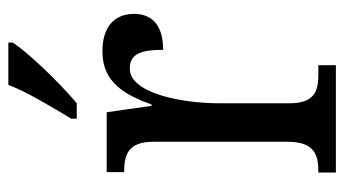

<svg xmlns="http://www.w3.org/2000/svg" viewBox="-198 -608 806 449"><g transform="rotate(-90 204.5 -383.0)"><path d="M152 -619V-606H188C237 -647 308 -721 330 -756V-766H231C214 -721 180 -666 152 -619ZM26 0H277V-41H255C218 -41 188 -49 188 -108V-273C188 -362 212 -482 269 -482C302 -482 313 -459 313 -404C372 -404 397 -431 397 -472C397 -517 368 -546 309 -546C237 -546 208 -494 185 -431H182L167 -536H27V-495H30C67 -495 98 -486 98 -427V-113C98 -50 67 -41 29 -41H26Z"/></g></svg>

Font: Noto Serif Tamil Condensed
Style: Italic
Weight: 400
Width: 3
Italic angle: -12°
Designer: Indian Type Foundry, Tom Grace, and the Monotype Design Team
Foundry: Monotype Imaging Inc.
Version: Version 2.003